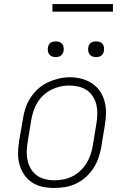

<svg xmlns="http://www.w3.org/2000/svg" viewBox="-20 -924 640 952"><path d="M248 8Q219 8 190.5 2Q162 -4 138.5 -19.5Q115 -35 99.5 -58.5Q84 -82 76.5 -109Q69 -136 69.5 -166Q70 -196 75 -226L94 -336Q98 -363 107 -389.5Q116 -416 132 -440.5Q148 -465 170 -484.5Q192 -504 218 -516Q244 -528 271.5 -534.5Q299 -541 327 -541Q356 -541 384.5 -533.5Q413 -526 436.5 -510.5Q460 -495 475.5 -472Q491 -449 498.5 -421.5Q506 -394 505.5 -364Q505 -334 500 -304L482 -194Q477 -167 468 -140.5Q459 -114 443 -89.5Q427 -65 405 -45.5Q383 -26 357 -13.5Q331 -1 303 3.5Q275 8 248 8ZM249 -30Q272 -30 295 -34.5Q318 -39 339 -49.5Q360 -60 378 -77Q396 -94 408.5 -114Q421 -134 428.5 -156Q436 -178 440 -201L458 -311Q462 -334 462.5 -358Q463 -382 458 -404Q453 -426 441 -445Q429 -464 411 -476.5Q393 -489 370 -494.5Q347 -500 323 -500Q301 -500 278.5 -495Q256 -490 235 -479.5Q214 -469 196 -452.5Q178 -436 165.5 -415.5Q153 -395 146 -373.5Q139 -352 135 -329L117 -219Q113 -196 112.5 -172.5Q112 -149 117 -127Q122 -105 133.5 -86Q145 -67 163 -54Q181 -41 203.5 -35.5Q226 -30 249 -30ZM456 -641Q447 -641 438.5 -644Q430 -647 424.5 -654Q419 -661 417.5 -670.5Q416 -680 418 -690Q419 -696 422 -702Q425 -708 431 -712Q437 -716 443.5 -717.5Q450 -719 456 -719Q466 -719 474.5 -716Q483 -713 488.5 -706Q494 -699 495.5 -689.5Q497 -680 495 -670Q494 -664 490.5 -658Q487 -652 481.5 -648Q476 -644 469.5 -642.5Q463 -641 456 -641ZM256 -641Q247 -641 238.5 -644Q230 -647 224.5 -654Q219 -661 217.5 -670.5Q216 -680 218 -690Q219 -696 222 -702Q225 -708 231 -712Q237 -716 243.5 -717.5Q250 -719 256 -719Q266 -719 274.5 -716Q283 -713 288.5 -706Q294 -699 295.5 -689.5Q297 -680 295 -670Q294 -664 290.5 -658Q287 -652 281.5 -648Q276 -644 269.5 -642.5Q263 -641 256 -641ZM540 -866H240V-904H540Z"/></svg>

Font: Iosevka Curly Slab XLtEx
Style: Italic
Weight: 200
Width: 7
Italic angle: -9°
Monospace: yes
Designer: Belleve Invis
Foundry: Belleve Invis
Version: Version 11.1.0; ttfautohint (v1.8.3)